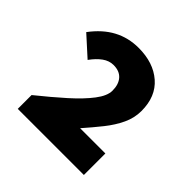

<svg xmlns="http://www.w3.org/2000/svg" viewBox="-128 -1001 688 688"><g transform="rotate(45 216.0 -656.5)"><path d="M50 -426V-496Q106 -541 149.5 -580Q193 -619 218.5 -652.5Q244 -686 244 -712Q244 -744 228 -762Q212 -780 182 -780Q160 -780 140.5 -766Q121 -752 103 -727L29 -794Q64 -841 107 -864Q150 -887 202 -887Q277 -887 323 -847Q369 -807 369 -734Q369 -699 353.5 -666Q338 -633 312.5 -601Q287 -569 257 -535H385V-426Z"/></g></svg>

Font: Noto Sans JP Thin Black
Style: Regular
Weight: 900
Version: Version 2.004-H2;hotconv 1.0.118;makeotfexe 2.5.65603